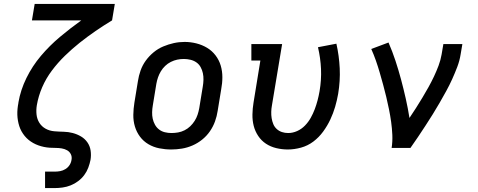

<svg xmlns="http://www.w3.org/2000/svg" viewBox="-20 -755 2440 980"><path d="M210 205V121H259Q273 121 287 118.5Q301 116 314 108Q327 100 335 87.5Q343 75 345 61Q348 45 341.5 32Q335 19 322.5 12Q310 5 295 2.5Q280 0 264.5 0Q249 0 234 -1Q219 -2 204.5 -5Q190 -8 176 -13Q162 -18 149.5 -25Q137 -32 126 -41Q115 -50 106 -61Q97 -72 90 -84.5Q83 -97 78.5 -111Q74 -125 71.5 -139.5Q69 -154 68.5 -169Q68 -184 69.5 -199.5Q71 -215 74 -230Q74 -231 74 -231.5Q74 -232 74 -232Q85 -296 115 -357Q145 -418 189 -470Q233 -522 286 -566.5Q339 -611 395 -651H143L157 -735H566L552 -651Q509 -625 467.5 -596.5Q426 -568 387 -537Q348 -506 311.5 -470.5Q275 -435 245 -395Q215 -355 195.5 -310Q176 -265 168 -218Q164 -194 166.5 -170.5Q169 -147 181 -128Q193 -109 213 -98Q233 -87 257 -85Q281 -83 305 -82.5Q329 -82 351.5 -76Q374 -70 393.5 -58.5Q413 -47 426 -28.5Q439 -10 442.5 13.5Q446 37 442 61Q438 81 430.5 101Q423 121 410 138.5Q397 156 379 169.5Q361 183 341 191Q321 199 300 202Q279 205 259 205Z M854 8Q823 8 793 2Q763 -4 737.5 -19Q712 -34 694.5 -57.5Q677 -81 668.5 -109.5Q660 -138 660.5 -169Q661 -200 666 -231L684 -341Q688 -368 697.5 -395Q707 -422 724 -445.5Q741 -469 764 -488Q787 -507 813.5 -518Q840 -529 867 -535Q894 -541 922 -541Q953 -541 982.5 -533.5Q1012 -526 1037 -511Q1062 -496 1080 -472.5Q1098 -449 1106.5 -420.5Q1115 -392 1115 -361Q1115 -330 1109 -299L1091 -189Q1087 -162 1077.5 -135.5Q1068 -109 1051.5 -85Q1035 -61 1012 -42.5Q989 -24 962.5 -12.5Q936 -1 908.5 3.5Q881 8 854 8ZM855 -76Q872 -76 889 -79Q906 -82 922 -90Q938 -98 951 -110.5Q964 -123 973.5 -138Q983 -153 988.5 -169.5Q994 -186 997 -203L1015 -313Q1018 -330 1018.5 -347.5Q1019 -365 1015.5 -381.5Q1012 -398 1004 -412.5Q996 -427 982.5 -436.5Q969 -446 952 -450Q935 -454 918 -454Q901 -454 884.5 -450.5Q868 -447 852 -439Q836 -431 823 -418.5Q810 -406 801 -391Q792 -376 786.5 -360Q781 -344 778 -327L760 -217Q757 -200 756.5 -182.5Q756 -165 759.5 -149Q763 -133 771 -118.5Q779 -104 792 -94Q805 -84 821.5 -80Q838 -76 855 -76Q855 -76 855 -76Q855 -76 855 -76Z M1449 8Q1419 8 1390 1Q1361 -6 1337.5 -21.5Q1314 -37 1298 -61Q1282 -85 1275 -112.5Q1268 -140 1268.5 -170.5Q1269 -201 1274 -231L1309 -446H1263V-530H1420L1368 -217Q1365 -201 1364.5 -184.5Q1364 -168 1366.5 -152Q1369 -136 1375 -121.5Q1381 -107 1392.5 -96.5Q1404 -86 1419 -81Q1434 -76 1451 -76Q1474 -76 1496.5 -86Q1519 -96 1536.5 -114Q1554 -132 1566 -153.5Q1578 -175 1586.5 -197.5Q1595 -220 1601 -243Q1607 -266 1611 -289Q1621 -347 1618.5 -403Q1616 -459 1603 -514L1697 -532Q1711 -470 1714 -406Q1717 -342 1706 -276Q1700 -242 1690.5 -209.5Q1681 -177 1666 -145Q1651 -113 1629.5 -83.5Q1608 -54 1579.5 -32.5Q1551 -11 1516.5 -1.5Q1482 8 1449 8Z M1979 0Q1984 -33 1982.5 -66.5Q1981 -100 1976.5 -132.5Q1972 -165 1965.5 -197Q1959 -229 1951.5 -260.5Q1944 -292 1935.5 -323Q1927 -354 1918 -385Q1909 -416 1898.5 -446Q1888 -476 1875 -505L1963 -538Q1983 -492 1998.5 -445Q2014 -398 2027 -349.5Q2040 -301 2051 -252Q2062 -203 2070 -153Q2087 -178 2103.5 -204Q2120 -230 2136 -256.5Q2152 -283 2167 -310Q2182 -337 2195 -364.5Q2208 -392 2218.5 -420Q2229 -448 2234 -477L2243 -530H2340L2331 -477Q2326 -445 2314 -413.5Q2302 -382 2288 -351Q2274 -320 2257.5 -290Q2241 -260 2224 -230.5Q2207 -201 2189 -172Q2171 -143 2152 -114Q2133 -85 2114 -56.5Q2095 -28 2075 0Z"/></svg>

Font: Iosevka Curly Slab MdEx
Style: Italic
Weight: 500
Width: 7
Italic angle: -9°
Monospace: yes
Designer: Belleve Invis
Foundry: Belleve Invis
Version: Version 11.0.0; ttfautohint (v1.8.3)